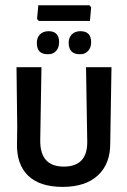

<svg xmlns="http://www.w3.org/2000/svg" viewBox="-20 -707 486 733"><path d="M323.4 -627.1H128L121.5 -634.6L126.2 -686.9H321.5L328 -679.4ZM165.4 -587.9Q205.6 -587.9 205.6 -545.8Q205.6 -525.2 193.9 -512.1Q182.2 -499.1 161.7 -500Q120.6 -500 120.6 -543Q120.6 -563.6 132.7 -575.7Q144.9 -587.9 165.4 -587.9ZM286.9 -587.9Q328 -587.9 328 -545.8Q328 -525.2 315.9 -512.1Q303.7 -499.1 284.1 -500Q243 -500 242.1 -543Q242.1 -563.6 254.2 -575.7Q266.4 -587.9 286.9 -587.9ZM400.9 -162.6Q401.9 -82.2 354.2 -37.9Q306.5 6.5 219.2 6.5Q131.8 6.5 87.4 -36.4Q43 -79.4 44.9 -158.9L45.8 -223.4L43 -450.5H138.3L133.6 -171Q132.7 -71 223.4 -71Q314 -71 313.1 -166.4L308.4 -450.5H405.6Z"/></svg>

Font: Gurajada
Style: Regular
Weight: 400
Designer: Purushoth Kumar Guthula
Foundry: SiliconAndhra, USA.
Version: Version 1.0.3; ttfautohint (v1.2.42-39fb)